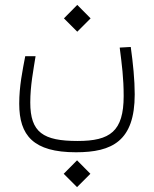

<svg xmlns="http://www.w3.org/2000/svg" viewBox="-20 -455 626 780"><path d="M288.6 163.6C436 163.6 527.3 117.7 527.3 -71.8C527.3 -129.9 520.5 -197.8 511.2 -264.2L466.3 -261.7C475.1 -192.4 482.4 -138.7 482.4 -64.9C482.4 78.6 427.2 117.7 295.4 117.7C155.3 117.7 103 83 103 -38.6C103 -107.9 115.7 -169.9 124.5 -226.6H82.5C71.3 -167.5 58.1 -105 58.1 -33.7C58.1 95.2 115.2 163.6 288.6 163.6ZM293 305.2 347.2 251 293 196.3 238.8 251ZM293.9 -326.2 348.1 -380.4 293.9 -435.1 239.7 -380.4Z"/></svg>

Font: Cascadia Mono PL ExtraLight
Style: Regular
Weight: 200
Monospace: yes
Designer: Aaron Bell
Foundry: Saja Typeworks
Version: Version 2404.023